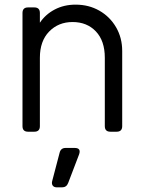

<svg xmlns="http://www.w3.org/2000/svg" viewBox="-20 -568 613 828"><path d="M101 0Q77 0 77 -24V-512Q77 -536 101 -536H128Q152 -536 152 -512V-470Q176 -506 216 -527Q256 -548 306 -548Q363 -548 408.5 -522Q454 -496 480.5 -450.5Q507 -405 507 -348V-24Q507 0 483 0H456Q432 0 432 -24V-319Q432 -392 393.5 -432.5Q355 -473 293 -473Q232 -473 192 -432Q152 -391 152 -319V-24Q152 0 128 0ZM226 240Q213 240 207.5 232.5Q202 225 205 213L237 91Q242 70 263 70H302Q331 70 321 98L274 221Q267 240 247 240Z"/></svg>

Font: Pitagon Sans Text
Style: Regular
Weight: 400
Designer: Travis Tran
Foundry: Pitagon
Version: Version 1.001; ttfautohint (v1.8.4.7-5d5b);gftools[0.9.26]